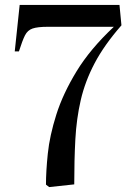

<svg xmlns="http://www.w3.org/2000/svg" viewBox="-20 -750 549 781"><path d="M180 11 167 1Q167 -53 174.5 -125.5Q182 -198 209 -283.5Q236 -369 291.5 -460Q347 -551 443 -641H174Q133 -641 112.5 -634Q92 -627 81.5 -606Q71 -585 57 -541H40L60 -730H466L474 -647Q404 -567 365 -493Q326 -419 308.5 -343Q291 -267 286.5 -183Q282 -99 282 0Z"/></svg>

Font: Display Regular
Style: Regular
Weight: 400
Designer: Latin by Veronika Burian and Jose Scaglione. Greek by Irene Vlachou. Cyrillic by Vera Evstafieva.
Foundry: TypeTogether
Version: Version 3.002